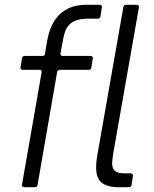

<svg xmlns="http://www.w3.org/2000/svg" viewBox="-20 -783 646 803"><path d="M137 -9Q136 0 126 0H81Q76 0 73.5 -3Q71 -6 72 -11L154 -480V-482Q154 -491 145 -491H75Q70 -491 67.5 -494Q65 -497 66 -502L72 -540Q74 -549 83 -549H157Q167 -549 168 -558L177 -611Q204 -763 342 -763H397Q402 -763 404.5 -760Q407 -757 406 -752L400 -714Q399 -705 389 -705H346Q303 -705 277.5 -686.5Q252 -668 244 -618L233 -560V-558Q233 -549 242 -549H359Q364 -549 366.5 -546Q369 -543 368 -538L362 -500Q361 -491 351 -491H230Q221 -491 219 -482ZM530 -9Q529 0 519 0H478Q429 0 405.5 -18.5Q382 -37 382 -84Q382 -105 386 -128L496 -754Q498 -763 507 -763H552Q557 -763 559.5 -760Q562 -757 561 -752L453 -138Q449 -108 449 -100Q449 -78 460.5 -68Q472 -58 502 -58H527Q531 -58 534 -55Q537 -52 536 -47Z"/></svg>

Font: Open Sauce Two Light Italic
Style: Regular
Weight: 300
Italic angle: -10°
Designer: Alfredo Marco Pradil
Foundry: Creative Sauce Fz LLC
Version: Version 1.477